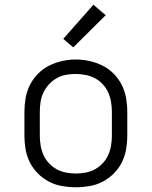

<svg xmlns="http://www.w3.org/2000/svg" viewBox="-20 -782 640 810"><path d="M300 8Q271 8 242 3Q213 -2 187 -15.5Q161 -29 140 -50Q119 -71 106 -97Q93 -123 88 -152Q83 -181 83 -210V-310Q83 -339 88 -368Q93 -397 106 -423Q119 -449 140 -470.5Q161 -492 187 -505Q213 -518 242 -524.5Q271 -531 300 -531Q329 -531 358 -524.5Q387 -518 413 -505Q439 -492 460 -470.5Q481 -449 494 -423Q507 -397 512 -368Q517 -339 517 -310V-210Q517 -181 512 -152Q507 -123 494 -97Q481 -71 460 -50Q439 -29 413 -15.5Q387 -2 358 3Q329 8 300 8ZM300 -50Q321 -50 342 -54Q363 -58 381 -68Q399 -78 413.5 -93.5Q428 -109 436.5 -128Q445 -147 448.5 -168Q452 -189 452 -210V-310Q452 -331 448.5 -352Q445 -373 436.5 -392Q428 -411 413 -427Q398 -443 379.5 -452.5Q361 -462 340 -466Q319 -470 298 -470Q277 -470 256.5 -466Q236 -462 218 -451.5Q200 -441 186 -425.5Q172 -410 163 -391Q154 -372 151 -351.5Q148 -331 148 -310V-210Q148 -189 151.5 -168Q155 -147 163.5 -128Q172 -109 186.5 -93.5Q201 -78 219 -68Q237 -58 258 -54Q279 -50 300 -50ZM289 -582 247 -618 374 -762 426 -718Z"/></svg>

Font: Iosevka Custom Light Extended
Style: Regular
Weight: 300
Width: 7
Monospace: yes
Designer: Belleve Invis
Foundry: Belleve Invis
Version: Version 11.2.4; ttfautohint (v1.8.4)